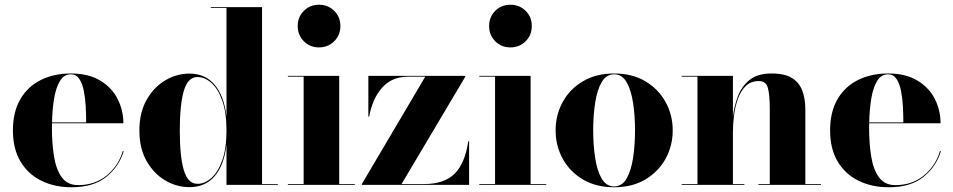

<svg xmlns="http://www.w3.org/2000/svg" viewBox="-20 -780 4021 810"><path d="M502 -142.5Q482.5 -77.5 428.5 -33.8Q374.5 10 282 10Q210.5 10 154.5 -17.5Q98.5 -45 66.5 -98.5Q34.5 -152 34.5 -230Q34.5 -308 65.8 -361.5Q97 -415 152.2 -442.5Q207.5 -470 279 -470Q353.5 -470 402.8 -440.2Q452 -410.5 476.2 -362.5Q500.5 -314.5 500.5 -260H199.5Q199 -251 199 -242Q199 -176 207.8 -120.8Q216.5 -65.5 240.5 -32.2Q264.5 1 310 1Q380 1 429.8 -39.5Q479.5 -80 498 -142.5ZM279 -466.5Q249.5 -466.5 232.5 -437.8Q215.5 -409 208 -362.8Q200.5 -316.5 199.5 -263.5H343.5Q343.5 -297 341.5 -332.5Q339.5 -368 333.2 -398.5Q327 -429 314 -447.8Q301 -466.5 279 -466.5Z M1152 -3.5V0H935.5V-169.5Q925.5 -83.5 885.8 -37Q846 9.5 779.5 9.5Q725 9.5 676.8 -19Q628.5 -47.5 598.2 -101Q568 -154.5 568 -229.5Q568 -304.5 598.2 -358.2Q628.5 -412 676.8 -440.8Q725 -469.5 779.5 -469.5Q846 -469.5 885.8 -422.2Q925.5 -375 935.5 -289V-746.5H869.5V-750H1085.5V-3.5ZM935.5 -229.5Q935.5 -305.5 917.5 -355.8Q899.5 -406 871.5 -430.5Q843.5 -455 813 -455Q772.5 -455 755.5 -396.8Q738.5 -338.5 738.5 -229.5Q738.5 -120 755.5 -62.2Q772.5 -4.5 813 -4.5Q843.5 -4.5 871.5 -29Q899.5 -53.5 917.5 -103.5Q935.5 -153.5 935.5 -229.5Z M1236 -670Q1236 -708.5 1261.8 -734.2Q1287.5 -760 1326 -760Q1364 -760 1390 -734.2Q1416 -708.5 1416 -670Q1416 -632 1390 -606Q1364 -580 1326 -580Q1287.5 -580 1261.8 -606Q1236 -632 1236 -670ZM1194.5 -3.5H1261V-456.5H1194.5V-460H1411V-3.5H1477V0H1194.5Z M1701 -456.5Q1633.5 -456.5 1592.2 -410.2Q1551 -364 1537.5 -288H1534V-460H1943V-456.5L1674 -3.5H1769Q1854 -3.5 1898 -47.2Q1942 -91 1955.5 -184H1959V0H1506.5V-3.5L1774 -456.5Z M2043.5 -670Q2043.5 -708.5 2069.2 -734.2Q2095 -760 2133.5 -760Q2171.5 -760 2197.5 -734.2Q2223.5 -708.5 2223.5 -670Q2223.5 -632 2197.5 -606Q2171.5 -580 2133.5 -580Q2095 -580 2069.2 -606Q2043.5 -632 2043.5 -670ZM2002 -3.5H2068.5V-456.5H2002V-460H2218.5V-3.5H2284.5V0H2002Z M2324 -230Q2324 -295 2353.8 -349.5Q2383.5 -404 2439 -437Q2494.5 -470 2571 -470Q2647.5 -470 2702.8 -437Q2758 -404 2788 -349.5Q2818 -295 2818 -230Q2818 -165 2788 -110.5Q2758 -56 2702.8 -23Q2647.5 10 2571 10Q2494.5 10 2439 -23Q2383.5 -56 2353.8 -110.5Q2324 -165 2324 -230ZM2482.5 -230Q2482.5 -168 2490.8 -114Q2499 -60 2518.2 -26.8Q2537.5 6.5 2571 6.5Q2604.5 6.5 2623.5 -26.8Q2642.5 -60 2650.8 -114Q2659 -168 2659 -230Q2659 -292 2650.8 -346Q2642.5 -400 2623.5 -433.2Q2604.5 -466.5 2571 -466.5Q2537.5 -466.5 2518.2 -433.2Q2499 -400 2490.8 -346Q2482.5 -292 2482.5 -230Z M2856 -3.5H2922.5V-456.5H2856V-460H3072V-287Q3077 -331 3092.8 -373.2Q3108.5 -415.5 3142.2 -442.8Q3176 -470 3235 -470Q3291 -470 3321.8 -450.5Q3352.5 -431 3365 -396.8Q3377.5 -362.5 3377.5 -319V-3.5H3443.5V0H3179.5V-3.5H3227.5V-319Q3227.5 -382 3219.2 -410Q3211 -438 3181.5 -438Q3148 -438 3126.8 -417.5Q3105.5 -397 3093.5 -364.2Q3081.5 -331.5 3076.8 -294.2Q3072 -257 3072 -223V-3.5H3120.5V0H2856Z M3949.5 -142.5Q3930 -77.5 3876 -33.8Q3822 10 3729.5 10Q3658 10 3602 -17.5Q3546 -45 3514 -98.5Q3482 -152 3482 -230Q3482 -308 3513.2 -361.5Q3544.5 -415 3599.8 -442.5Q3655 -470 3726.5 -470Q3801 -470 3850.2 -440.2Q3899.5 -410.5 3923.8 -362.5Q3948 -314.5 3948 -260H3647Q3646.5 -251 3646.5 -242Q3646.5 -176 3655.2 -120.8Q3664 -65.5 3688 -32.2Q3712 1 3757.5 1Q3827.5 1 3877.2 -39.5Q3927 -80 3945.5 -142.5ZM3726.5 -466.5Q3697 -466.5 3680 -437.8Q3663 -409 3655.5 -362.8Q3648 -316.5 3647 -263.5H3791Q3791 -297 3789 -332.5Q3787 -368 3780.8 -398.5Q3774.5 -429 3761.5 -447.8Q3748.5 -466.5 3726.5 -466.5Z"/></svg>

Font: Bodoni* 48
Style: Bold
Weight: 700
Version: Version 2.2